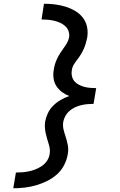

<svg xmlns="http://www.w3.org/2000/svg" viewBox="-20 -853 640 1026"><path d="M51 153 65 69Q83 69 101 67.5Q119 66 137 62Q155 58 172 51Q189 44 205 33Q221 22 231.5 6Q242 -10 245 -28Q248 -43 246 -57.5Q244 -72 239.5 -86Q235 -100 231 -114Q227 -128 224 -142Q221 -156 220 -171Q219 -186 221 -202Q225 -225 235.5 -247.5Q246 -270 264 -288Q282 -306 304.5 -319Q327 -332 350 -340Q329 -348 311.5 -361Q294 -374 282 -392Q270 -410 266.5 -432.5Q263 -455 267 -478Q269 -494 273.5 -509Q278 -524 285 -539Q292 -554 301 -568Q310 -582 319.5 -595Q329 -608 337.5 -622.5Q346 -637 349 -652Q352 -670 346.5 -686Q341 -702 329 -713Q317 -724 302 -731Q287 -738 270 -742Q253 -746 236 -747.5Q219 -749 202 -749L215 -833Q245 -833 273.5 -829.5Q302 -826 329.5 -817.5Q357 -809 381 -795Q405 -781 422 -759.5Q439 -738 445 -710Q451 -682 446 -652Q443 -637 438.5 -621.5Q434 -606 427.5 -591.5Q421 -577 412.5 -563Q404 -549 393.5 -535.5Q383 -522 374.5 -508Q366 -494 364 -478Q361 -462 364.5 -446Q368 -430 377.5 -419Q387 -408 401 -400.5Q415 -393 430 -389Q445 -385 461.5 -383.5Q478 -382 494 -382L480 -298Q464 -298 447.5 -296.5Q431 -295 414 -291Q397 -287 381 -279.5Q365 -272 351.5 -260.5Q338 -249 329.5 -233.5Q321 -218 318 -202Q315 -182 319 -163.5Q323 -145 329 -128Q337 -104 342 -79Q347 -54 342 -28Q337 2 322 30.5Q307 59 283 80Q259 101 230 115Q201 129 171.5 137.5Q142 146 111.5 149.5Q81 153 52 153Z"/></svg>

Font: Iosevka Etoile Medium
Style: Italic
Weight: 500
Italic angle: -9°
Designer: Belleve Invis
Foundry: Belleve Invis
Version: Version 22.1.2; ttfautohint (v1.8.4)